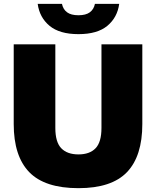

<svg xmlns="http://www.w3.org/2000/svg" viewBox="-20 -971 814 1001"><path d="M389 10Q213.5 10 132.5 -73.5Q51.5 -157 51.5 -324.5V-740H268.5V-304Q268.5 -230 299.5 -198Q330.5 -166 389 -166Q447.5 -166 478.2 -198Q509 -230 509 -304V-740H722V-324.5Q722 -157 642 -73.5Q562 10 389 10ZM389 -793Q290.5 -793 238.2 -836.5Q186 -880 176.5 -951H303Q309 -922 329.8 -906.8Q350.5 -891.5 389 -891.5Q427.5 -891.5 448.2 -906.8Q469 -922 475 -951H601.5Q592 -880 539.8 -836.5Q487.5 -793 389 -793Z"/></svg>

Font: Encode Sans Black
Style: Regular
Weight: 900
Designer: Multiple Designers
Foundry: Impallari Type
Version: Version 3.002; ttfautohint (v1.8.3) -l 8 -r 50 -G 200 -x 14 